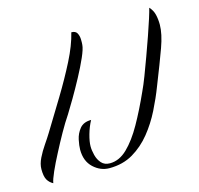

<svg xmlns="http://www.w3.org/2000/svg" viewBox="-88 -650 781 755"><g transform="rotate(-15 302.5 -272.5)"><path d="M39 12Q24 4 16 -10Q8 -24 8 -53Q8 -74 19.5 -97.5Q31 -121 46.5 -143.5Q62 -166 73 -184Q111 -246 149.5 -309.5Q188 -373 218.5 -433Q249 -493 261 -543Q278 -543 284 -532Q290 -521 290.5 -507Q291 -493 290 -484Q289 -468 274.5 -435Q260 -402 239 -363Q218 -324 197.5 -289Q177 -254 165 -235Q146 -207 125.5 -170.5Q105 -134 87 -99Q68 -63 54.5 -32.5Q41 -2 39 12ZM268 12Q232 12 203.5 -14.5Q175 -41 175 -88Q175 -104 180 -128Q185 -152 200.5 -171Q216 -190 247 -190Q234 -166 226 -137.5Q218 -109 218 -90Q218 -74 223 -54Q228 -34 240.5 -20Q253 -6 275 -6Q313 -6 346 -38Q379 -70 409.5 -124Q440 -178 470 -245Q481 -268 494 -302Q507 -336 521 -374.5Q535 -413 548 -450Q561 -487 570 -515.5Q579 -544 582 -557Q596 -542 600.5 -523Q605 -504 605 -482Q605 -445 585.5 -391Q566 -337 531 -249Q515 -207 492 -161Q469 -115 437.5 -76Q406 -37 364.5 -12.5Q323 12 268 12Z"/></g></svg>

Font: Birthstone
Style: Regular
Weight: 400
Designer: Robert E. Leuschke
Foundry: Robert E. Leuschke
Version: Version 1.013; ttfautohint (v1.8.3)